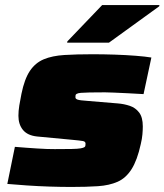

<svg xmlns="http://www.w3.org/2000/svg" viewBox="-20 -733 652 761"><path d="M263 8Q222 8 176 6.5Q130 5 86.5 2Q43 -1 9 -4L39 -151Q61 -149 83.5 -147.5Q106 -146 127 -144.5Q148 -143 166 -142.5Q184 -142 197 -142Q239 -142 263.5 -142.5Q288 -143 299.5 -145Q311 -147 315 -150Q318 -152 318.5 -156Q319 -160 319 -164Q319 -172 308.5 -174Q298 -176 265 -179L127 -192Q89 -196 71 -218Q53 -240 53 -274Q53 -293 56.5 -315Q60 -337 65 -361Q77 -420 98.5 -452Q120 -484 153.5 -498Q187 -512 235 -515Q283 -518 347 -518Q390 -518 434.5 -516.5Q479 -515 517.5 -512Q556 -509 580 -505L549 -360Q516 -362 485 -363.5Q454 -365 430.5 -366Q407 -367 396 -367Q358 -367 335 -366.5Q312 -366 300.5 -365Q289 -364 284 -361Q280 -359 279.5 -355.5Q279 -352 279 -347Q279 -341 288 -338Q297 -335 328 -333L448 -323Q472 -321 494.5 -313.5Q517 -306 531.5 -287Q546 -268 546 -232Q546 -218 544.5 -200.5Q543 -183 538 -162Q524 -98 501.5 -62.5Q479 -27 446 -12.5Q413 2 368 5Q323 8 263 8ZM246 -564 247 -569 385 -713H612L611 -708L412 -564Z"/></svg>

Font: Saira Expanded Black
Style: Italic
Weight: 900
Width: 7
Italic angle: -12°
Designer: Hector Gatti with collaboration of the Omnibus-Type team
Foundry: Omnibus-Type
Version: Version 1.101